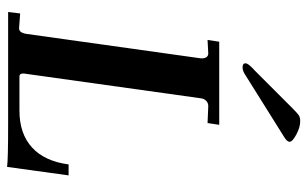

<svg xmlns="http://www.w3.org/2000/svg" viewBox="-183 -683 869 543"><g transform="rotate(90 251.5 -411.5)"><path d="M330 0H14L18 -34L59 -31Q73 -30 76 -53L145 -545V-549Q145 -556 141.5 -561Q138 -566 131 -566L93 -564L98 -597H333L328 -564L280 -566Q271 -566 265 -560Q259 -554 258 -545L188 -45V-42Q188 -32 196 -32H293Q358 -32 397 -67.5Q436 -103 445 -171H476L452 3Q433 0 330 0ZM159 -671Q159 -676 165.5 -683.5Q172 -691 179 -697L286 -804Q300 -818 306 -822Q312 -826 323 -826Q340 -826 360.5 -815Q381 -804 381 -796Q381 -789 368 -781L194 -672Q181 -663 171 -663Q159 -663 159 -671Z"/></g></svg>

Font: Unna Medium
Style: Italic
Weight: 500
Italic angle: -8.05°
Designer: Jorge de Buen Unna
Foundry: Omnibus-Type
Version: Version 2.008